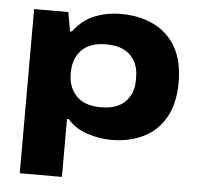

<svg xmlns="http://www.w3.org/2000/svg" viewBox="-52 -594 869 839"><g transform="rotate(5 382.5 -174.0)"><path d="M65 192V-528H215L230 -445H238Q278 -498 331.5 -519Q385 -540 445 -540Q526 -540 588.5 -510Q651 -480 686.5 -419Q722 -358 722 -264Q722 -170 686.5 -108.5Q651 -47 589.5 -17.5Q528 12 450 12Q398 12 344.5 -5.5Q291 -23 258 -62H250V192ZM393 -126Q463 -126 499 -162Q535 -198 535 -255V-272Q535 -330 499 -366Q463 -402 392 -402Q321 -402 285 -364.5Q249 -327 249 -267V-261Q249 -201 285 -163.5Q321 -126 393 -126Z"/></g></svg>

Font: Archivo Expanded ExtraBold
Style: Regular
Weight: 800
Width: 7
Designer: Hector Gatti
Foundry: Omnibus-Type
Version: Version 2.001; ttfautohint (v1.8.3)